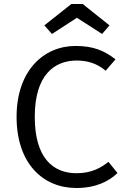

<svg xmlns="http://www.w3.org/2000/svg" viewBox="-20 -930 640 961"><path d="M394 -910H337L202 -803L240 -760L365 -841L491 -760L528 -803ZM358 -700C199 -700 63 -577 63 -345C63 -113 194 11 362 11C460 11 526 -23 568 -64L523 -120C486 -91 440 -63 363 -63C245 -63 154 -140 154 -345C154 -555 252 -627 364 -627C417 -627 465 -613 509 -576L558 -633C503 -676 448 -700 358 -700Z"/></svg>

Font: FiraMono Nerd Font
Style: Regular
Weight: 400
Designer: Carrois Corporate & Edenspiekermann AG
Foundry: Carrois Corporate GbR & Edenspiekermann AG
Version: Version 003.206;Nerd Fonts 3.3.0